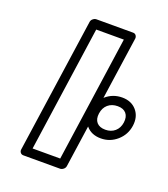

<svg xmlns="http://www.w3.org/2000/svg" viewBox="-143 -869 871 995"><g transform="rotate(20 292.0 -371.0)"><path d="M81.1 0 188 -742.2Q189.5 -752.9 198.5 -760Q207.5 -767.1 216.8 -767.1H418.9Q429.7 -767.1 435.3 -759.3Q440.9 -751.5 439.9 -742.2L333 0Q331.5 10.7 322.5 17.8Q313.5 24.9 304.2 24.9H102.1Q91.3 24.9 85.4 17.1Q79.6 9.3 81.1 0ZM134.8 -24.9H287.1L386.2 -716.8H233.9ZM346.2 -313Q353.5 -364.7 391.8 -398.4Q430.2 -432.1 481.9 -432.1Q532.7 -432.1 561.5 -398.4Q590.3 -364.7 583 -313Q575.7 -262.2 537.4 -228.5Q499 -194.8 448.2 -194.8Q396.5 -194.8 367.7 -228.5Q338.9 -262.2 346.2 -313ZM396 -313Q391.6 -281.2 407.2 -263.2Q422.9 -245.1 455.1 -245.1Q486.8 -245.1 507.8 -263.4Q528.8 -281.7 533.2 -313Q537.6 -345.2 522.2 -363.5Q506.8 -381.8 475.1 -381.8Q442.9 -381.8 421.6 -363.5Q400.4 -345.2 396 -313Z"/></g></svg>

Font: Trueno ExtraBold Outline
Style: Italic
Weight: 800
Width: 6
Designer: Julieta Ulanovsky
Foundry: Julieta Ulanovsky
Version: Version 3.001b | FøM Fix